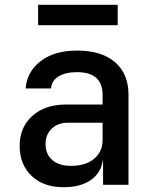

<svg xmlns="http://www.w3.org/2000/svg" viewBox="-20 -771 640 801"><path d="M245 10Q161 10 111.5 -37.5Q62 -85 62 -162Q62 -240 115 -287.5Q168 -335 256 -335H408V-375Q408 -470 301 -470Q253 -470 224 -452Q195 -434 193 -402H87Q92 -471 149 -515.5Q206 -560 302 -560Q404 -560 460 -511.5Q516 -463 516 -376V0H410V-103H409Q402 -50 359 -20Q316 10 245 10ZM276 -79Q337 -79 372.5 -108.5Q408 -138 408 -188V-259H264Q221 -259 195.5 -234Q170 -209 170 -170Q170 -128 198 -103.5Q226 -79 276 -79ZM139 -666V-751H471V-666Z"/></svg>

Font: JetBrains Mono NL SemiBold
Style: Regular
Weight: 600
Designer: Philipp Nurullin, Konstantin Bulenkov
Foundry: JetBrains
Version: Version 2.304; ttfautohint (v1.8.4.7-5d5b)